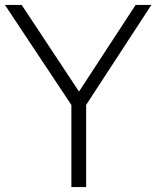

<svg xmlns="http://www.w3.org/2000/svg" viewBox="-33 -760 635 780"><path d="M257 0V-358.5L271 -312.5L-13 -740H55L299.5 -370.5H276.5L518 -740H582L303 -312.5L317 -358V0Z"/></svg>

Font: Encode Sans SC Condensed Thin Light
Style: Regular
Weight: 300
Version: Version 3.002